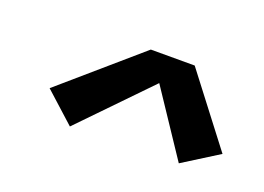

<svg xmlns="http://www.w3.org/2000/svg" viewBox="-49 -794 599 436"><g transform="rotate(20 250.0 -576.5)"><path d="M142 -463 69 -529 255 -690H361L489 -523L403 -469L299 -625Z"/></g></svg>

Font: Iosevka SS04 Semibold
Style: Italic
Weight: 600
Italic angle: -9°
Monospace: yes
Designer: Belleve Invis
Foundry: Belleve Invis
Version: Version 19.0.0; ttfautohint (v1.8.4)